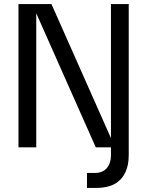

<svg xmlns="http://www.w3.org/2000/svg" viewBox="-20 -725 725 945"><path d="M408.1 200V126.3H446.2Q485.5 126.3 505.8 102.2Q526.1 78 526.1 40V0H451.3L158.4 -659.8V0H70.9V-705H233.2L526.1 -45.2V-705H613.6V40.3Q613.6 89.3 596 125.3Q578.5 161.3 543.5 180.7Q508.6 200 454.8 200Z"/></svg>

Font: TikTok Sans Light
Style: Regular
Weight: 300
Version: Version 4.000